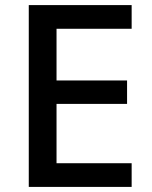

<svg xmlns="http://www.w3.org/2000/svg" viewBox="-20 -734 595 754"><path d="M497 0H93V-714H497V-621H202V-418H479V-326H202V-93H497Z"/></svg>

Font: Noto Sans Myanmar UI Medium
Style: Regular
Weight: 500
Designer: Monotype Design Team
Foundry: Monotype Imaging Inc.
Version: Version 2.103; ttfautohint (v1.8.4.7-5d5b)